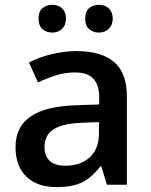

<svg xmlns="http://www.w3.org/2000/svg" viewBox="-20 -760 620 790"><path d="M419.9 0 397 -75.2H393.1Q354 -25.9 314.5 -8.1Q274.9 9.8 212.9 9.8Q133.3 9.8 88.6 -33.2Q43.9 -76.2 43.9 -154.8Q43.9 -238.3 106 -280.8Q168 -323.2 294.9 -327.1L388.2 -330.1V-358.9Q388.2 -410.6 364 -436.3Q339.8 -461.9 289.1 -461.9Q247.6 -461.9 209.5 -449.7Q171.4 -437.5 136.2 -420.9L99.1 -502.9Q143.1 -525.9 195.3 -537.8Q247.6 -549.8 293.9 -549.8Q397 -549.8 449.5 -504.9Q502 -460 502 -363.8V0ZM249 -78.1Q311.5 -78.1 349.4 -113Q387.2 -147.9 387.2 -210.9V-257.8L317.9 -254.9Q236.8 -252 200 -227.8Q163.1 -203.6 163.1 -153.8Q163.1 -117.7 184.6 -97.9Q206.1 -78.1 249 -78.1ZM138.7 -683.1Q138.7 -713.4 155 -726.8Q171.4 -740.2 194.8 -740.2Q220.7 -740.2 236.1 -725.1Q251.5 -710 251.5 -683.1Q251.5 -657.2 235.8 -641.6Q220.2 -626 194.8 -626Q171.4 -626 155 -640.1Q138.7 -654.3 138.7 -683.1ZM330.6 -683.1Q330.6 -713.4 346.9 -726.8Q363.3 -740.2 386.7 -740.2Q412.6 -740.2 428.2 -725.1Q443.8 -710 443.8 -683.1Q443.8 -656.7 427.7 -641.4Q411.6 -626 386.7 -626Q363.3 -626 346.9 -640.1Q330.6 -654.3 330.6 -683.1Z"/></svg>

Font: JBL Sans
Style: Semibold
Weight: 600
Version: Version 1.10